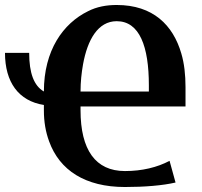

<svg xmlns="http://www.w3.org/2000/svg" viewBox="-33 -740 809 770"><path d="M-13 -528C-13 -411 41 -335 143 -319V-297C143 -252 150 -211 164 -173C206 -57 309 10 468 10C546 10 620 4 671 -8L647 -95C598 -69 537 -54 468 -54C350 -54 290 -139 290 -298V-313H711V-390C711 -440 706 -486 694 -526C661 -639 581 -720 435 -720C394 -720 355 -713 320 -695C220 -646 143 -538 143 -373C103 -396 84 -447 84 -528ZM290 -373C290 -412 294 -448 300 -482C318 -581 360 -655 435 -655C527 -655 564 -553 564 -398V-373Z"/></svg>

Font: Aerodynamic
Style: Regular
Weight: 500
Designer: Google
Version: Version 2.000980; 2014